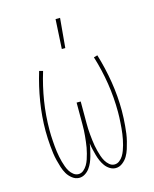

<svg xmlns="http://www.w3.org/2000/svg" viewBox="-113 -820 727 905"><g transform="rotate(-15 250.0 -368.0)"><path d="M161 8Q143 8 127.5 -4Q112 -16 103 -31.5Q94 -47 88.5 -64.5Q83 -82 78.5 -100Q74 -118 71.5 -136Q69 -154 67.5 -172.5Q66 -191 65 -209Q64 -227 64 -246Q64 -317 75.5 -388Q87 -459 108 -528L126 -523Q105 -455 94 -385.5Q83 -316 83 -245Q83 -232 83.5 -218.5Q84 -205 85 -192Q86 -179 87 -166Q88 -153 90 -139.5Q92 -126 94.5 -113Q97 -100 100.5 -87.5Q104 -75 108.5 -62.5Q113 -50 120 -38.5Q127 -27 138 -18.5Q149 -10 162 -10Q176 -10 187 -19.5Q198 -29 205 -41Q212 -53 216.5 -66.5Q221 -80 224.5 -93.5Q228 -107 230.5 -120.5Q233 -134 234.5 -148Q236 -162 237.5 -176Q239 -190 239.5 -204Q240 -218 240 -232Q240 -246 240 -260V-338H260V-260Q260 -246 260 -232Q260 -218 260.5 -204Q261 -190 262.5 -176Q264 -162 265.5 -148Q267 -134 269.5 -120.5Q272 -107 275.5 -93.5Q279 -80 283.5 -66.5Q288 -53 295 -41Q302 -29 313 -19.5Q324 -10 338 -10Q351 -10 362 -18.5Q373 -27 380 -38.5Q387 -50 391.5 -62.5Q396 -75 399.5 -87.5Q403 -100 405.5 -113Q408 -126 410 -139.5Q412 -153 413 -166Q414 -179 415 -192Q416 -205 416.5 -218.5Q417 -232 417 -245Q417 -316 406 -385.5Q395 -455 374 -523L392 -528Q413 -459 424.5 -388Q436 -317 436 -246Q436 -227 435 -209Q434 -191 432.5 -172.5Q431 -154 428.5 -136Q426 -118 421.5 -100Q417 -82 411.5 -64.5Q406 -47 397 -31.5Q388 -16 372.5 -4Q357 8 339 8Q324 8 310.5 -0.5Q297 -9 288 -21.5Q279 -34 273 -48Q267 -62 263 -76.5Q259 -91 255.5 -106Q252 -121 250 -136Q248 -121 244.5 -106Q241 -91 237 -76.5Q233 -62 227 -48Q221 -34 212 -21.5Q203 -9 189.5 -0.5Q176 8 161 8ZM238 -600 246 -744H268L255 -600Z"/></g></svg>

Font: Iosevka Term Curly Thin
Style: Regular
Weight: 100
Designer: Belleve Invis
Foundry: Belleve Invis
Version: Version 32.3.0